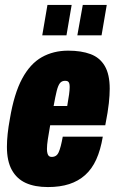

<svg xmlns="http://www.w3.org/2000/svg" viewBox="-20 -745 471 777"><path d="M174 12Q121 12 84.5 -4.5Q48 -21 28 -57Q8 -93 8 -151Q8 -175 11 -203.5Q14 -232 20 -264Q37 -366 69.5 -426.5Q102 -487 149 -513.5Q196 -540 256 -540Q309 -540 346.5 -526Q384 -512 404 -478Q424 -444 424 -386Q424 -361 420.5 -327.5Q417 -294 406 -238H183Q177 -204 173.5 -181Q170 -158 170 -142Q170 -132 172 -124.5Q174 -117 178 -113.5Q182 -110 189 -110Q199 -110 206 -114.5Q213 -119 217.5 -129Q222 -139 226 -154.5Q230 -170 234 -192H396Q387 -138 369.5 -99.5Q352 -61 324.5 -36.5Q297 -12 260 0Q223 12 174 12ZM197 -316H252Q257 -344 259.5 -362.5Q262 -381 262 -393Q262 -403 260 -408.5Q258 -414 254 -416Q250 -418 243 -418Q230 -418 222.5 -408.5Q215 -399 209.5 -377Q204 -355 197 -316ZM151 -602 172 -725H270L249 -602ZM293 -602 315 -725H412L391 -602Z"/></svg>

Font: Archivo ExtraCondensed Black
Style: Italic
Weight: 900
Width: 2
Italic angle: -10°
Designer: Hector Gatti
Foundry: Omnibus-Type
Version: Version 2.001